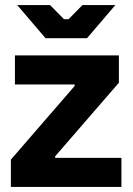

<svg xmlns="http://www.w3.org/2000/svg" viewBox="-20 -739 524 759"><path d="M160 -588H324L436 -719H306L251 -663H233L178 -719H48ZM23 0H460V-115H198V-121L450 -412V-520H39V-405H275V-399L23 -108Z"/></svg>

Font: Fixel Text Bold
Style: Bold
Weight: 700
Width: 4
Designer: AlfaBravo + MacPaw
Foundry: Kyrylo Tkachov, Marchela Mozhyna, Serhii Makarenko, Maria Weinstein, Zakhar Kryvoshyya
Version: Version 1.211